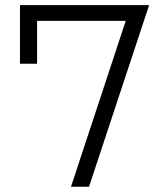

<svg xmlns="http://www.w3.org/2000/svg" viewBox="-20 -713 626 733"><path d="M251 0H319.8L549.3 -693.4H56.2V-469.7H121.6V-633.3H460Z"/></svg>

Font: Cascadia Mono NF Light
Style: Regular
Weight: 300
Monospace: yes
Designer: Aaron Bell
Foundry: Saja Typeworks
Version: Version 2404.023